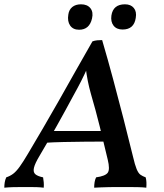

<svg xmlns="http://www.w3.org/2000/svg" viewBox="-48 -868 759 891"><path d="M-28 3Q-28 -10 -26 -22Q-24 -34 -19 -45Q-1 -51 13 -61.5Q27 -72 43 -94Q59 -116 82 -155Q117 -214 153 -275.5Q189 -337 225.5 -401.5Q262 -466 300.5 -534.5Q339 -603 381 -676Q392 -680 403.5 -681Q415 -682 426 -682Q453 -590 477.5 -498.5Q502 -407 525 -317.5Q548 -228 569 -142Q578 -103 586 -83.5Q594 -64 604 -57Q614 -50 628 -45Q631 -34 631.5 -22Q632 -10 631 3Q615 1 592.5 0.5Q570 0 549 0Q528 0 513 0Q500 0 485 0Q470 0 453.5 0.5Q437 1 420.5 1.5Q404 2 389 3Q389 -10 391 -22.5Q393 -35 398 -45Q441 -51 452 -66.5Q463 -82 452 -127Q434 -204 415 -280.5Q396 -357 374 -432Q365 -464 359.5 -492Q354 -520 349 -558H360Q343 -520 328 -490.5Q313 -461 294 -427Q256 -356 216.5 -285.5Q177 -215 135 -144Q114 -109 109.5 -89Q105 -69 116 -59.5Q127 -50 152 -45Q154 -34 155 -22Q156 -10 155 3Q139 1 123 0.5Q107 0 90.5 0Q74 0 58 0Q32 0 12.5 0.5Q-7 1 -28 3ZM155 -205 178 -260H438L442 -211Q397 -211 347.5 -210.5Q298 -210 248 -209Q198 -208 155 -205ZM319 -730Q291 -730 277.5 -749.5Q264 -769 269 -800Q272 -823 287.5 -835.5Q303 -848 328 -848Q357 -848 371.5 -830Q386 -812 379 -782Q367 -730 319 -730ZM521 -731Q493 -731 479 -749Q465 -767 469 -796Q477 -848 532 -848Q559 -848 573 -831Q587 -814 582 -785Q574 -731 521 -731Z"/></svg>

Font: Vollkorn Medium
Style: Italic
Weight: 500
Italic angle: -11°
Designer: Friedrich Althausen
Foundry: Friedrich Althausen
Version: Version 5.000